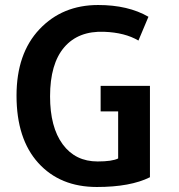

<svg xmlns="http://www.w3.org/2000/svg" viewBox="-20 -729 716 767"><path d="M579 -21Q501 18 367 18Q220 18 133 -78Q46 -174 46 -347Q46 -515 137.5 -612Q229 -709 372 -709Q492 -709 573 -662L533 -567Q479 -599 396 -602Q293 -606 236.5 -540Q180 -474 180 -344Q180 -221 230.5 -152.5Q281 -84 370 -84Q428 -84 452 -96V-284H382V-386H579Z"/></svg>

Font: Repo
Style: DemiBold
Weight: 600
Designer: Stefan Peev
Foundry: Context Ltd
Version: Version 001.000